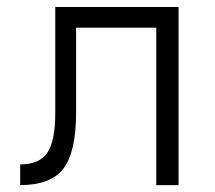

<svg xmlns="http://www.w3.org/2000/svg" viewBox="-20 -538 626 558"><path d="M38.6 0V-60.1Q94.2 -60.1 117.4 -94Q140.6 -127.9 140.6 -208.5V-517.6H499V0H434.1V-457.5H201.2V-211.9Q201.2 -96.2 164.3 -48.1Q127.4 0 38.6 0Z"/></svg>

Font: Caskaydia Cove Light
Style: Regular
Weight: 300
Monospace: yes
Designer: Aaron Bell
Foundry: Saja Typeworks
Version: Version 4.300; ttfautohint (v1.8.3)